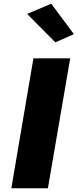

<svg xmlns="http://www.w3.org/2000/svg" viewBox="-20 -1014 418 1034"><path d="M126 -939 278 -786 378 -830 256 -994ZM160 -700 41 0H238L358 -700Z"/></svg>

Font: Jost* 800 Heavy Italic
Style: Italic
Weight: 800
Italic angle: -10°
Version: Version 3.200; ttfautohint (v0.97) -l 8 -r 50 -G 200 -x 14 -